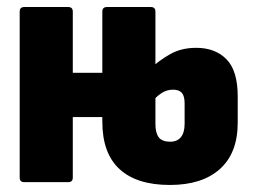

<svg xmlns="http://www.w3.org/2000/svg" viewBox="-20 -518 721 546"><path d="M49 0Q36 0 36 -13V-485Q36 -498 49 -498H174Q187 -498 187 -485V-311H292V-185H187V-13Q187 0 174 0ZM463 8Q369 8 320 -37Q271 -82 271 -172V-485Q271 -498 284 -498H409Q422 -498 422 -485V-165Q422 -140 431.5 -127.5Q441 -115 464 -115Q484 -115 494.5 -128Q505 -141 505 -166V-224Q505 -245 497 -254Q489 -263 472 -263Q454 -263 439 -253Q424 -243 412 -228L409 -324Q431 -345 463 -363.5Q495 -382 538 -382Q592 -382 624 -349.5Q656 -317 656 -244V-169Q656 -83 605.5 -37.5Q555 8 463 8Z"/></svg>

Font: Sofia Sans Condensed Black
Style: Regular
Weight: 900
Designer: Botio Nikoltchev, Ani Petrova
Foundry: lettersoup
Version: Version 4.101